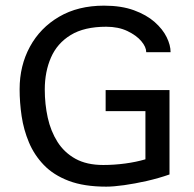

<svg xmlns="http://www.w3.org/2000/svg" viewBox="-20 -660 702 693"><path d="M363.3 13.7Q283.2 13.7 228 -7.3Q172.9 -28.3 138.2 -64.5Q103.5 -100.6 84.5 -146Q65.4 -191.4 58.1 -240.7Q50.8 -290 50.8 -337.9Q50.8 -422.9 87.9 -491.2Q125 -559.6 193.4 -599.6Q261.7 -639.6 355.5 -639.6Q418 -639.6 463.4 -623Q508.8 -606.4 538.1 -580.6Q567.4 -554.7 581.5 -525.9Q595.7 -497.1 595.7 -471.7H507.8Q507.8 -490.2 490.2 -511.2Q472.7 -532.2 439.9 -547.9Q407.2 -563.5 363.3 -563.5Q284.2 -563.5 235.4 -533.7Q186.5 -503.9 164.1 -452.6Q141.6 -401.4 141.6 -336.9Q141.6 -284.2 152.3 -235.4Q163.1 -186.5 187.5 -147.9Q211.9 -109.4 252.4 -86.9Q293 -64.5 352.5 -64.5Q391.6 -64.5 431.6 -69.8Q471.7 -75.2 504.9 -85V-258.8H361.3V-335H591.8V-30.3Q552.7 -16.6 509.8 -6.8Q466.8 2.9 428.2 8.3Q389.6 13.7 363.3 13.7Z"/></svg>

Font: Padauk
Style: Regular
Weight: 400
Designer: Debbi Hosken, Becca Hirsbrunner Spalinger
Foundry: SIL International
Version: Version 5.003